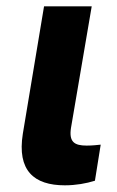

<svg xmlns="http://www.w3.org/2000/svg" viewBox="-20 -565 362 592"><path d="M115.8 -545.5 50.4 -152.7C32.3 -39.1 84.5 6.4 180 6.4C213.4 6.4 246.1 0.7 272.7 -7.8L290.5 -119C278.8 -117.9 265.6 -116.1 247.2 -116.1C209.5 -116.1 192.1 -127.1 198.9 -170.8L262.8 -545.5Z"/></svg>

Font: Magic Ui Pro
Style: Bold Italic
Weight: 700
Italic angle: -9.39999°
Designer: Stefan Endress, Andreas Faust
Version: Version 1.000;FEAKit 1.0